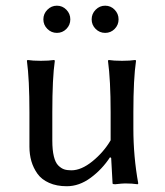

<svg xmlns="http://www.w3.org/2000/svg" viewBox="-20 -642 577 672"><path d="M145.8 -540.8Q131.8 -554.7 131.8 -574.2Q131.8 -593.8 145.8 -607.9Q159.7 -622.1 179.2 -622.1Q198.7 -622.1 212.4 -607.9Q226.1 -593.8 226.1 -574.2Q226.1 -554.7 212.4 -540.8Q198.7 -526.9 179.2 -526.9Q159.7 -526.9 145.8 -540.8ZM314.7 -540.8Q300.8 -554.7 300.8 -574.2Q300.8 -593.8 314.7 -607.9Q328.6 -622.1 348.1 -622.1Q367.7 -622.1 381.3 -607.9Q395 -593.8 395 -574.2Q395 -554.7 381.3 -540.8Q367.7 -526.9 348.1 -526.9Q328.6 -526.9 314.7 -540.8ZM365.2 -91.8Q337.4 -49.3 297.4 -19.8Q257.3 9.8 213.9 9.8Q178.2 9.8 151.9 -2Q125.5 -13.7 111.1 -33.9Q96.7 -54.2 89.8 -77.9Q83 -101.6 83 -128.9V-249Q83 -364.7 74.2 -429.2L76.2 -432.1Q94.7 -429.2 123 -429.2Q151.4 -429.2 169.9 -432.1L171.9 -429.2Q163.1 -369.1 163.1 -249V-149.9Q163.1 -116.7 168.5 -94.7Q173.8 -72.8 184.1 -62.7Q194.3 -52.7 204.6 -49.3Q214.8 -45.9 230 -45.9Q264.6 -45.9 303.7 -77.6Q342.8 -109.4 367.2 -150.9V-249Q367.2 -361.3 357.9 -429.2L359.9 -432.1Q377.9 -429.2 407.2 -429.2Q435.5 -429.2 454.1 -432.1L456.1 -429.2Q446.8 -366.2 446.8 -249V-191.9Q446.8 -93.8 463.9 0L461.9 2.9Q442.4 0 417.5 0Q409.2 0 382.8 2.9Q374 2.9 374 0L369.1 -88.9Z"/></svg>

Font: Linux Biolinum G
Style: Regular
Weight: 400
Designer: Philipp H. Poll
Foundry: Philipp H. Poll
Version: Version 1.1.0 ; ttfautohint (v1.6)